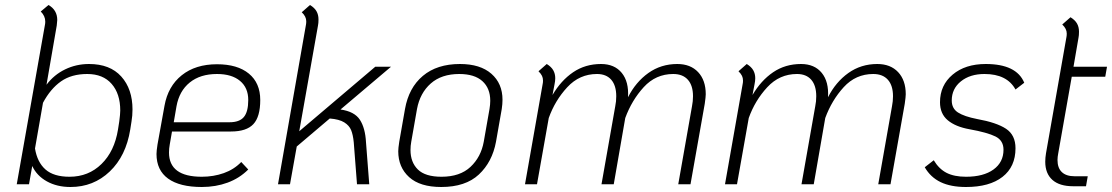

<svg xmlns="http://www.w3.org/2000/svg" viewBox="-20 -737 4450 768"><path d="M109 -73 96 0H47L160 -639Q161 -643 161 -651Q161 -673 143 -691L174 -717Q209 -697 209 -657Q209 -651 207 -635L166 -398Q196 -438 240.5 -459.5Q285 -481 336 -481Q420 -481 465 -431Q510 -381 510 -299Q510 -274 506 -251L501 -219Q484 -113 419 -51Q354 11 262 11Q208 11 167.5 -11.5Q127 -34 109 -73ZM452 -219 457 -251Q461 -281 461 -295Q461 -362 426.5 -401.5Q392 -441 329 -441Q266 -441 224 -411.5Q182 -382 152 -326L120 -143Q129 -88 162 -59Q195 -30 258 -30Q334 -30 386 -81Q438 -132 452 -219Z M659 -159Q656 -143 656 -127Q656 -30 787 -30Q834 -30 875 -44.5Q916 -59 945 -89L973 -59Q938 -24 890.5 -6.5Q843 11 787 11Q699 11 652.5 -22.5Q606 -56 606 -121Q606 -133 610 -159L638 -314Q652 -392 707 -436Q762 -480 848 -480Q930 -480 975.5 -442.5Q1021 -405 1021 -337Q1021 -270 993.5 -240.5Q966 -211 904 -211H668ZM686 -312 675 -248H898Q938 -248 955.5 -269Q973 -290 973 -337Q973 -386 940 -413.5Q907 -441 848 -441Q781 -441 739 -407Q697 -373 686 -312Z M1444 -168 1457 0H1408L1395 -168Q1392 -198 1384.5 -216.5Q1377 -235 1357 -247.5Q1337 -260 1299 -263L1167 -151L1140 0H1092L1204 -639Q1205 -644 1205 -652Q1205 -671 1187 -688L1220 -717Q1238 -706 1246 -692Q1254 -678 1254 -659Q1254 -644 1252 -635L1177 -212L1481 -470H1544L1342 -299Q1398 -291 1419.5 -258Q1441 -225 1444 -168Z M1573 -132Q1573 -144 1577 -170L1600 -301Q1615 -386 1671.5 -433.5Q1728 -481 1820 -481Q1901 -481 1945.5 -442Q1990 -403 1990 -338Q1990 -321 1987 -301L1964 -170Q1949 -89 1895.5 -39Q1842 11 1745 11Q1660 11 1616.5 -28.5Q1573 -68 1573 -132ZM1915 -170 1938 -301Q1941 -319 1941 -334Q1941 -384 1909.5 -412.5Q1878 -441 1817 -441Q1746 -441 1703 -403Q1660 -365 1648 -301L1625 -170Q1622 -154 1622 -137Q1622 -88 1651.5 -59Q1681 -30 1746 -30Q1820 -30 1862 -69.5Q1904 -109 1915 -170Z M2803 -360Q2803 -350 2799 -322L2742 0H2693L2748 -312Q2752 -332 2752 -352Q2752 -395 2731.5 -418Q2711 -441 2673 -441Q2603 -441 2555 -388.5Q2507 -336 2481 -265L2435 0H2386L2441 -312Q2445 -331 2445 -352Q2445 -395 2425 -418Q2405 -441 2368 -441Q2298 -441 2249 -388Q2200 -335 2175 -265L2128 0H2080L2151 -403Q2152 -407 2152 -415Q2152 -425 2148 -433.5Q2144 -442 2134 -452L2167 -481Q2185 -470 2193 -456Q2201 -442 2201 -424Q2201 -413 2198 -399L2190 -357Q2224 -415 2272.5 -448Q2321 -481 2384 -481Q2438 -481 2467 -445.5Q2496 -410 2492 -348Q2523 -409 2573.5 -445Q2624 -481 2689 -481Q2742 -481 2772.5 -448.5Q2803 -416 2803 -360Z M3603 -360Q3603 -350 3599 -322L3542 0H3493L3548 -312Q3552 -332 3552 -352Q3552 -395 3531.5 -418Q3511 -441 3473 -441Q3403 -441 3355 -388.5Q3307 -336 3281 -265L3235 0H3186L3241 -312Q3245 -331 3245 -352Q3245 -395 3225 -418Q3205 -441 3168 -441Q3098 -441 3049 -388Q3000 -335 2975 -265L2928 0H2880L2951 -403Q2952 -407 2952 -415Q2952 -425 2948 -433.5Q2944 -442 2934 -452L2967 -481Q2985 -470 2993 -456Q3001 -442 3001 -424Q3001 -413 2998 -399L2990 -357Q3024 -415 3072.5 -448Q3121 -481 3184 -481Q3238 -481 3267 -445.5Q3296 -410 3292 -348Q3323 -409 3373.5 -445Q3424 -481 3489 -481Q3542 -481 3572.5 -448.5Q3603 -416 3603 -360Z M3679 -68 3715 -96Q3736 -61 3766.5 -45.5Q3797 -30 3844 -30Q3914 -30 3954 -59Q3994 -88 3994 -138Q3994 -175 3962 -191Q3930 -207 3858 -220Q3802 -230 3771 -256Q3740 -282 3740 -328Q3740 -396 3790.5 -438.5Q3841 -481 3923 -481Q4046 -481 4077 -406L4042 -379Q4008 -441 3918 -441Q3860 -441 3823.5 -411.5Q3787 -382 3787 -335Q3787 -303 3812 -287Q3837 -271 3888 -261Q3966 -247 4004 -222Q4042 -197 4042 -144Q4042 -70 3990 -29.5Q3938 11 3844 11Q3783 11 3742.5 -8.5Q3702 -28 3679 -68Z M4213 -124Q4210 -109 4210 -97Q4210 -65 4227.5 -48.5Q4245 -32 4278 -32H4331L4324 8H4273Q4218 8 4189.5 -17.5Q4161 -43 4161 -90Q4161 -106 4164 -124L4246 -590Q4247 -595 4247 -603Q4247 -622 4229 -639L4262 -668Q4280 -657 4288 -643Q4296 -629 4296 -610Q4296 -595 4294 -586L4274 -470H4408L4401 -430H4267Z"/></svg>

Font: KoHo Light
Style: Italic
Weight: 300
Italic angle: -10°
Version: Version 1.000; ttfautohint (v1.6)